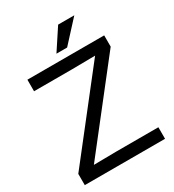

<svg xmlns="http://www.w3.org/2000/svg" viewBox="-215 -1033 1042 1152"><g transform="rotate(-30 306.0 -457.0)"><path d="M28 -78 470 -642 310 -640H46V-720H578V-642L136 -78L296 -80H584V0H28ZM371 -914H483L349 -768H275Z"/></g></svg>

Font: Aspekta Variable
Style: Regular
Weight: 400
Designer: Ivo Dolenc
Version: Version 2.100